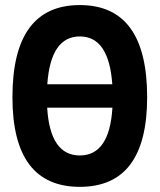

<svg xmlns="http://www.w3.org/2000/svg" viewBox="-20 -723 626 753"><path d="M293 9.8Q28.8 9.8 28.8 -341.8Q28.8 -703.1 293 -703.1Q557.1 -703.1 557.1 -341.8Q557.1 9.8 293 9.8ZM293 -113.3Q409.7 -113.3 420.9 -300.8H165Q176.3 -113.3 293 -113.3ZM165.5 -392.6H420.4Q407.2 -580.1 293 -580.1Q178.7 -580.1 165.5 -392.6Z"/></svg>

Font: CaskaydiaMono NF
Style: Bold
Weight: 700
Designer: Aaron Bell
Foundry: Saja Typeworks
Version: Version 2111.001; ttfautohint (v1.8.4);Nerd Fonts 3.1.1